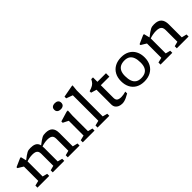

<svg xmlns="http://www.w3.org/2000/svg" viewBox="204 -1858 2987 2987"><g transform="rotate(-45 1697.0 -365.0)"><path d="M225 -409V-66L303.5 -45.5V0H45V-45.5L128 -66V-381Q120 -386.5 96.5 -400.8Q73 -415 39 -435.5V-455L179.5 -517H198ZM556 -369.5V-66L634.5 -45.5V0H381V-45.5L459.5 -66V-331.5Q459.5 -363.5 448.5 -383Q437.5 -402.5 414 -411.5Q390.5 -420.5 351.5 -420.5Q318.5 -420.5 284 -414Q249.5 -407.5 222 -396.5L213.5 -419.5Q256 -452.5 282.8 -471.8Q309.5 -491 328.5 -500.2Q347.5 -509.5 364.5 -512.2Q381.5 -515 404 -515Q456.5 -515 490.2 -500.8Q524 -486.5 540 -454.5Q556 -422.5 556 -369.5ZM887.5 -361.5V-66L971 -45.5V0H712V-45.5L790.5 -66V-331Q790.5 -363 779.5 -382.5Q768.5 -402 744.5 -411.2Q720.5 -420.5 681.5 -420.5Q648 -420.5 613 -413.8Q578 -407 550.5 -396L542 -419Q585 -452 612.2 -471.2Q639.5 -490.5 658.5 -500Q677.5 -509.5 694.5 -512.2Q711.5 -515 734 -515Q814 -515 850.8 -476.5Q887.5 -438 887.5 -361.5Z M1164 -604.5Q1129 -604.5 1107.5 -621.5Q1086 -638.5 1086 -672Q1086 -705.5 1107.5 -722.5Q1129 -739.5 1164 -739.5Q1198.5 -739.5 1220 -722.5Q1241.5 -705.5 1241.5 -672Q1241.5 -638.5 1220 -621.5Q1198.5 -604.5 1164 -604.5ZM1228.5 -515 1222 -405.5V-66L1300.5 -45.5V0H1042V-45.5L1125 -66V-390.5Q1119.5 -394 1104 -402Q1088.5 -410 1070 -419.2Q1051.5 -428.5 1036 -436V-465.5L1201 -515Z M1546.5 -66 1625.5 -45.5V0H1367V-45.5L1450 -66V-627Q1443.5 -630 1425.5 -636.5Q1407.5 -643 1385.2 -651.2Q1363 -659.5 1343.5 -666.5V-703.5L1536 -739.5H1556.5L1546.5 -638Z M1868.5 -153Q1868.5 -109 1892.2 -91.2Q1916 -73.5 1966 -73.5Q1988 -73.5 2013.5 -78Q2039 -82.5 2067.5 -90.5V-49.5Q2029 -27 1999.8 -14Q1970.5 -1 1947.8 4.5Q1925 10 1905 10Q1868 10 1837.8 -2.5Q1807.5 -15 1789.5 -40.8Q1771.5 -66.5 1771.5 -104.5V-427.5L1679 -455V-486.5Q1708 -496 1728.5 -504.2Q1749 -512.5 1764 -521.8Q1779 -531 1790 -542Q1801 -553 1810.8 -567.8Q1820.5 -582.5 1830.5 -602H1868.5V-487.5ZM1831 -430 1834 -505H2057.5L2057 -430Z M2391 -62Q2445 -62 2482 -81.2Q2519 -100.5 2537.8 -139.8Q2556.5 -179 2556.5 -240.5Q2556.5 -307.5 2539.8 -352.5Q2523 -397.5 2488.8 -420.2Q2454.5 -443 2401 -443Q2347 -443 2310.2 -424Q2273.5 -405 2254.2 -365.5Q2235 -326 2235 -264.5Q2235 -197.5 2251.8 -152.5Q2268.5 -107.5 2303.2 -84.8Q2338 -62 2391 -62ZM2391.5 10Q2311.5 10 2253.8 -22.2Q2196 -54.5 2165.2 -113.8Q2134.5 -173 2134.5 -252Q2134.5 -332 2166.8 -391Q2199 -450 2258.8 -482.5Q2318.5 -515 2400.5 -515Q2480.5 -515 2538 -482.5Q2595.5 -450 2626.5 -391.2Q2657.5 -332.5 2657.5 -253Q2657.5 -173 2625 -114Q2592.5 -55 2532.8 -22.5Q2473 10 2391.5 10Z M2932.5 -409V-66L3011.5 -45.5V0H2752.5V-45.5L2835.5 -66V-381Q2827.5 -386.5 2804 -400.8Q2780.5 -415 2746.5 -435.5V-455L2887 -517H2905.5ZM3110.5 -45.5 3189 -66V-323.5Q3189 -358 3177.2 -379.2Q3165.5 -400.5 3139.8 -410.5Q3114 -420.5 3071 -420.5Q3035 -420.5 2997.2 -413.2Q2959.5 -406 2930 -394L2921 -413Q2966.5 -448 2995.2 -468.5Q3024 -489 3044 -499Q3064 -509 3082.2 -512Q3100.5 -515 3124.5 -515Q3208 -515 3247 -474Q3286 -433 3286 -351.5V-66L3369.5 -45.5V0H3110.5Z"/></g></svg>

Font: Newsreader 7pt
Style: Regular
Weight: 400
Designer: Hugues Gentile
Foundry: Production Type
Version: Version 1.003